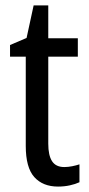

<svg xmlns="http://www.w3.org/2000/svg" viewBox="-20 -678 330 708"><path d="M217 -62Q231 -62 246 -65Q261 -68 273 -72V-6Q258 1 237.5 5.5Q217 10 194 10Q138 10 106.5 -25Q75 -60 75 -140V-469H17V-512L78 -538L104 -658H158V-537H267V-469H158V-148Q158 -105 172 -83.5Q186 -62 217 -62Z"/></svg>

Font: Noto Sans Malayalam Condensed
Style: Regular
Weight: 400
Width: 3
Designer: Jelle Bosma - Monotype Design Team
Foundry: Monotype Imaging Inc.
Version: Version 2.104; ttfautohint (v1.8.4.7-5d5b)